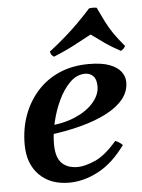

<svg xmlns="http://www.w3.org/2000/svg" viewBox="-52 -744 594 801"><g transform="rotate(-5 245.0 -343.0)"><path d="M247 -46Q276 -46 319 -64.5Q362 -83 412 -141Q421 -137 428 -132.5Q435 -128 442 -121Q389 -48 327.5 -16Q266 16 206 16Q127 16 80.5 -31Q34 -78 34 -159Q34 -225 54.5 -281Q75 -337 113.5 -380Q152 -423 206.5 -446.5Q261 -470 329 -470Q384 -470 416.5 -457.5Q449 -445 464 -425Q479 -405 479 -381Q479 -342 453.5 -310.5Q428 -279 381.5 -255Q335 -231 272.5 -214.5Q210 -198 136 -189L135 -227Q202 -231 252 -252.5Q302 -274 330 -306.5Q358 -339 358 -374Q358 -404 344.5 -417.5Q331 -431 311 -431Q276 -431 247.5 -403Q219 -375 198.5 -331.5Q178 -288 167 -240Q156 -192 156 -150Q156 -95 179.5 -70.5Q203 -46 247 -46ZM188 -513Q181 -518 177.5 -522.5Q174 -527 173 -536Q213 -567 242.5 -593Q272 -619 297.5 -644.5Q323 -670 351 -701Q367 -704 383 -701Q399 -667 412 -641Q425 -615 442 -590Q459 -565 487 -532Q481 -519 468 -513Q429 -534 405 -551Q381 -568 348 -592Q317 -576 294.5 -563.5Q272 -551 248 -539.5Q224 -528 188 -513Z"/></g></svg>

Font: Poltawski Nowy SemiBold
Style: Italic
Weight: 600
Italic angle: -12°
Version: Version 1.001;gftools[0.9.25]